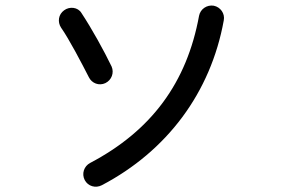

<svg xmlns="http://www.w3.org/2000/svg" viewBox="-20 -696 1040 707"><path d="M355 -14C595 -140 756 -355 804 -621C809 -646 792 -670 767 -675C742 -679 718 -663 713 -638C668 -392 538 -215 312 -96C289 -84 280 -56 292 -33C304 -10 332 -2 355 -14ZM205 -594C234 -553 282 -461 307 -412C318 -389 345 -379 368 -390C391 -401 401 -428 391 -451C363 -509 319 -589 280 -648C267 -670 236 -673 216 -658C195 -643 191 -615 205 -594Z"/></svg>

Font: 寒蝉半圆体
Style: Regular
Weight: 400
Designer: Yoshimichi Ohira & Warren
Foundry: ChillType
Version: Version 1.800;Glyphs 3.1.1 (3135)